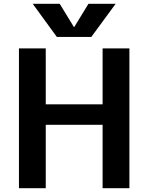

<svg xmlns="http://www.w3.org/2000/svg" viewBox="-20 -983 775 1003"><path d="M368 -842 442 -963H584L457 -790H277L151 -963H292L366 -842ZM516 -331H219V0H79V-730H219V-438H516V-730H656V0H516Z"/></svg>

Font: M PLUS 1p
Style: Bold
Weight: 700
Version: Version 1.062